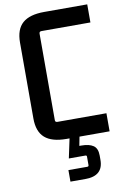

<svg xmlns="http://www.w3.org/2000/svg" viewBox="-111 -855 765 1181"><g transform="rotate(-10 272.0 -265.0)"><path d="M521 0H252Q161 0 117 -38.5Q73 -77 73 -159V-633Q73 -716 117 -754.5Q161 -793 252 -793H521V-680H215Q201 -680 201 -666V-126Q201 -113 215 -113H521ZM357 129Q357 121 348 121H245L274 -15L334 -6L322 56H335Q383 56 409 73.5Q435 91 435 136V163Q435 263 324 263H230V191H348Q357 191 357 182Z"/></g></svg>

Font: Kdam Thmor Pro
Style: Regular
Weight: 400
Designer: Sovichet Tep, Longdey Hak
Foundry: Anagata Design
Version: Version 1.003; ttfautohint (v1.8.4.7-5d5b)